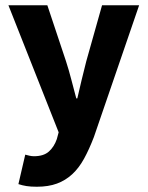

<svg xmlns="http://www.w3.org/2000/svg" viewBox="-20 -516 561 730"><path d="M120 194Q97 194 81 191.5Q65 189 50 184L76 72Q83 74 92 76Q101 78 109 78Q146 78 166 60Q186 42 196 13L203 -13L12 -496H160L231 -283Q242 -249 251 -214Q260 -179 270 -142H274Q282 -177 290.5 -212.5Q299 -248 308 -283L368 -496H509L337 5Q319 52 299.5 87.5Q280 123 254.5 146.5Q229 170 196.5 182Q164 194 120 194Z"/></svg>

Font: TypoPRO Source Sans Pro
Style: Bold
Weight: 700
Designer: Paul D. Hunt
Foundry: Adobe Systems Incorporated
Version: Version 2.020;PS 2.000;hotconv 1.0.86;makeotf.lib2.5.63406